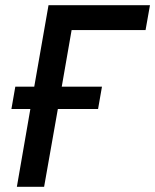

<svg xmlns="http://www.w3.org/2000/svg" viewBox="-20 -720 598 740"><path d="M45 0H150L203 -300H358L373 -386H218L256 -604H541L558 -700H167L112 -386H39L24 -300H97Z"/></svg>

Font: Fixel Display Medium
Style: Italic
Weight: 500
Italic angle: -10°
Designer: AlfaBravo + MacPaw
Foundry: Kyrylo Tkachov, Marchela Mozhyna, Serhii Makarenko, Maria Weinstein, Zakhar Kryvoshyya
Version: Version 1.210;Glyphs 3.2 (3217)